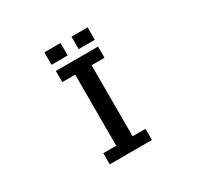

<svg xmlns="http://www.w3.org/2000/svg" viewBox="-186 -1096 1373 1338"><g transform="rotate(-30 500.0 -427.0)"><path d="M325.7 -778.8V-878.9H455.6V-778.8ZM543.9 -778.8V-878.9H673.8V-778.8ZM330.1 -636.7V-726.6H669.9V-636.7H565.9V-64.9H669.9V24.9H330.1V-64.9H434.1V-636.7Z"/></g></svg>

Font: BIZ UDGothic
Style: Bold
Weight: 700
Monospace: yes
Designer: TypeBank Co., Ltd.
Foundry: Morisawa Inc.
Version: Version 1.05